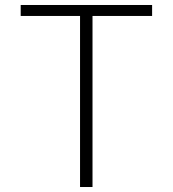

<svg xmlns="http://www.w3.org/2000/svg" viewBox="-20 -750 693 770"><path d="M63 -730H590V-686H351V0H301V-686H63Z"/></svg>

Font: M PLUS 1p Light
Style: Regular
Weight: 300
Version: Version 1.061